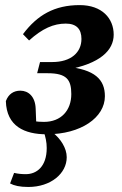

<svg xmlns="http://www.w3.org/2000/svg" viewBox="-20 -519 485 764"><path d="M165.9 15.4C302.2 15.4 397.4 -51.4 397.4 -136.1C397.4 -202.4 358.1 -242.9 243.1 -254L242.9 -241.1C379.6 -265 432.4 -319.6 432.4 -381.1C432.4 -445.6 386.2 -498.7 297.1 -498.7C196.6 -498.7 128.3 -459 71.4 -383L95.7 -358C148.8 -405.7 193.3 -425.1 241.7 -425.1C284.2 -425.1 304.1 -403.4 304.1 -364C304.1 -311.3 263.7 -272.1 187.8 -272.1H139.3L127.8 -227.6H170.1C245.4 -227.6 263.7 -201.6 263.7 -144.7C263.7 -79.9 223.4 -34 154.9 -34C130.6 -34 93.5 -37.6 55.7 -48.6L124.9 -11.7L121.9 -87.3C120.2 -134.4 93.3 -158.2 60.9 -158.2C34.9 -158.2 13.8 -145.2 3.3 -116.7C6.1 -16.2 77.8 15.4 165.9 15.4ZM20.1 211C36.1 219.6 58.4 225 92.6 225C182.2 225 245.5 171.3 245.5 106.7C245.5 69.9 220.9 32.7 189 7.6V0H152.6C161.6 26.4 165.9 47 165.9 70C165.9 144.1 125.6 174 83 174C65.9 174 52.7 172.7 36.1 169L20.1 211Z"/></svg>

Font: Source Serif 4 Variable
Style: Italic
Weight: 400
Italic angle: -12°
Designer: Frank Grießhammer
Foundry: Adobe Systems Incorporated
Version: Version 4.004;hotconv 1.0.116;makeotfexe 2.5.65601